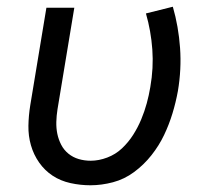

<svg xmlns="http://www.w3.org/2000/svg" viewBox="-20 -543 640 571"><path d="M249 8Q219 8 189.5 1.5Q160 -5 136.5 -20.5Q113 -36 96.5 -59.5Q80 -83 72 -111Q64 -139 64.5 -169Q65 -199 70 -230L118 -520H201L151 -218Q148 -199 147.5 -180.5Q147 -162 150.5 -145Q154 -128 162 -112.5Q170 -97 183.5 -86Q197 -75 214 -70Q231 -65 250 -65Q274 -65 299 -74.5Q324 -84 343 -102Q362 -120 376 -142Q390 -164 400 -188Q410 -212 416.5 -236Q423 -260 427 -284Q437 -341 433 -396Q429 -451 414 -503L494 -523Q511 -464 515.5 -400.5Q520 -337 509 -272Q503 -239 493 -206Q483 -173 468 -141.5Q453 -110 430.5 -81.5Q408 -53 379 -31.5Q350 -10 316 -1Q282 8 249 8Z"/></svg>

Font: Iosevka SS04 Extended
Style: Italic
Weight: 400
Width: 7
Italic angle: -9°
Monospace: yes
Designer: Belleve Invis
Foundry: Belleve Invis
Version: Version 19.0.0; ttfautohint (v1.8.4)